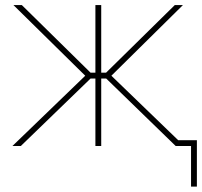

<svg xmlns="http://www.w3.org/2000/svg" viewBox="-20 -562 778 739"><path d="M27.8 0 308.1 -270.5 31.7 -542.5H64L328.6 -282.2H347.2V-542.5H369.6V-282.2H388.2L652.8 -542.5H684.1L408.7 -270.5L689 0H656.2L388.7 -259.8H369.6V0H347.2V-259.8H328.6L60.1 0ZM715.3 156.2V0H662.6V-22.5H737.8V156.2Z"/></svg>

Font: Inter 16pt Thin
Style: Regular
Weight: 250
Version: Version 4.001;git-66647c0bb